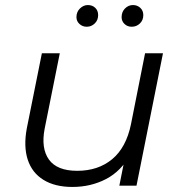

<svg xmlns="http://www.w3.org/2000/svg" viewBox="-20 -736 712 761"><path d="M267 5Q198 5 152.5 -23Q107 -51 90 -103Q73 -155 86 -226L146 -525H217L157 -226Q142 -148 174 -103.5Q206 -59 286 -59Q369 -59 424.5 -105Q480 -151 499 -243L555 -525H626L521 0H453L483 -151L498 -126Q461 -58 400.5 -26.5Q340 5 267 5ZM502 -630Q485 -630 473.5 -641Q462 -652 462 -668Q462 -689 475.5 -702.5Q489 -716 507 -716Q524 -716 536 -705Q548 -694 548 -676Q548 -656 534.5 -643Q521 -630 502 -630ZM324 -630Q307 -630 295 -641Q283 -652 283 -668Q283 -689 297 -702.5Q311 -716 328 -716Q346 -716 357.5 -705Q369 -694 369 -676Q369 -656 355.5 -643Q342 -630 324 -630Z"/></svg>

Font: MOST Montserrat
Style: Italic
Weight: 400
Italic angle: -11.3°
Designer: Julieta Ulanovsky
Foundry: Julieta Ulanovsky
Version: Version 8.000;March 11, 2024;FontCreator 15.0.0.2926 64-bit